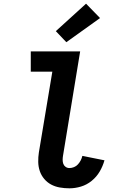

<svg xmlns="http://www.w3.org/2000/svg" viewBox="-20 -1014 640 1042"><path d="M357 8Q330 8 304.5 3.5Q279 -1 257.5 -12.5Q236 -24 220 -43Q204 -62 196 -85.5Q188 -109 187.5 -135Q187 -161 191 -187L264 -625H147V-735H415L322 -169Q320 -158 320 -146.5Q320 -135 323.5 -125Q327 -115 336 -108.5Q345 -102 357 -102Q369 -102 381.5 -107Q394 -112 403 -122Q412 -132 418 -143.5Q424 -155 427 -168L547 -144Q538 -112 521 -83Q504 -54 477.5 -32.5Q451 -11 419.5 -1.5Q388 8 357 8ZM340 -785 283 -845 447 -994 523 -916Z"/></svg>

Font: Iosevka Slab XBdEx
Style: Italic
Weight: 800
Width: 7
Italic angle: -9°
Monospace: yes
Designer: Belleve Invis
Foundry: Belleve Invis
Version: Version 11.1.1; ttfautohint (v1.8.3)